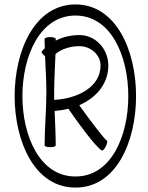

<svg xmlns="http://www.w3.org/2000/svg" viewBox="-20 -833 665 865"><path d="M593 -400C593 -606 503 -813 320 -813C137 -813 46 -606 46 -400C46 -194 137 13 320 12C503 13 593 -194 593 -400ZM81 -400C81 -581 160 -763 320 -763C480 -763 558 -581 558 -400C558 -219 480 -37 320 -38C160 -37 81 -219 81 -400ZM181 -658C181 -644 181 -630 182 -616C177 -611 172 -606 168 -601C165 -597 172 -588 183 -580C185 -526 189 -472 189 -418C189 -338 181 -258 181 -178C181 -173 192 -170 206 -170C220 -170 231 -173 231 -178C231 -230 228 -281 226 -333C247 -335 268 -338 288 -343C338 -270 414 -168 439 -155C443 -153 451 -162 457 -174C463 -187 465 -198 461 -200C451 -205 384 -293 337 -359C413 -392 468 -455 468 -538C468 -612 411 -675 338 -675C301 -675 264 -667 231 -650C231 -653 231 -655 231 -658C231 -662 220 -666 206 -666C192 -666 181 -662 181 -658ZM224 -418C224 -475 228 -532 230 -590C260 -614 299 -625 338 -625C389 -625 433 -586 433 -538C433 -442 332 -389 224 -383C224 -395 224 -406 224 -418Z"/></svg>

Font: Nupuram Condensed Thin
Style: Regular
Weight: 100
Width: 3
Designer: Santhosh Thottingal (santhosh.thottingal@gmail.com)
Foundry: SMC
Version: Version 1.000